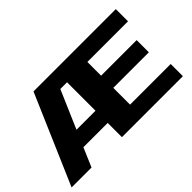

<svg xmlns="http://www.w3.org/2000/svg" viewBox="-93 -998 1336 1336"><g transform="rotate(-45 575.0 -330.0)"><path d="M5 0 290 -660H1100V-540H700V-405H1050V-285H700V-120H1100V0H500V-140H261L201 0ZM313 -260H500V-540H434Z"/></g></svg>

Font: Xolonium
Style: Bold
Weight: 700
Designer: Severin Meyer
Version: Version 4.2